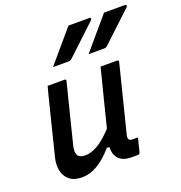

<svg xmlns="http://www.w3.org/2000/svg" viewBox="-144 -934 1011 1070"><g transform="rotate(-20 361.0 -399.5)"><path d="M379 -810H503Q510 -810 511 -804.5Q512 -799 506 -794Q475 -765 448 -739.5Q421 -714 393 -688Q365 -662 331 -630Q323 -622 312 -622H219Q258 -668 298.5 -715.5Q339 -763 379 -810ZM590 -810H715Q721 -810 722 -804.5Q723 -799 717 -794Q686 -765 659 -739.5Q632 -714 604 -688Q576 -662 542 -630Q534 -622 523 -622H430Q469 -668 509.5 -715.5Q550 -763 590 -810ZM155 -534H255Q267 -534 263 -523Q241 -435 219 -347.5Q197 -260 175 -172Q157 -98 220 -98Q253 -98 292.5 -119.5Q332 -141 384 -197Q404 -276 423.5 -354.5Q443 -433 469 -534H567Q578 -534 575 -522Q550 -423 524.5 -320.5Q499 -218 476 -127Q471 -106 478 -99Q484 -92 498 -92H530Q525 -72 519.5 -50.5Q514 -29 509 -9Q506 0 497 0H457Q409 0 384.5 -25.5Q360 -51 362 -96H346Q255 11 162 11Q116 11 89 -11Q62 -33 54.5 -68.5Q47 -104 57 -144Q75 -218 93.5 -291Q112 -364 130 -437Q136 -462 142.5 -486.5Q149 -511 155 -534Z"/></g></svg>

Font: Recursive Mn Lnr St Med
Style: Italic
Weight: 500
Italic angle: -15°
Monospace: yes
Version: Version 1.079;hotconv 1.0.112;makeotfexe 2.5.65598; ttfautoh